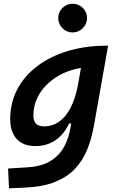

<svg xmlns="http://www.w3.org/2000/svg" viewBox="-20 -765 626 1019"><path d="M27.8 234.4 22.9 129.4 125.5 123Q203.1 118.2 250 88.1Q296.9 58.1 320.8 12.7Q344.7 -32.7 353 -82.5L357.9 -109.9H346.7Q320.3 -52.2 274.4 -21Q228.5 10.3 168 10.3Q104 10.3 69.1 -27.1Q34.2 -64.5 34.2 -132.3Q34.2 -221.2 72.8 -293Q111.3 -364.7 180.4 -416Q249.5 -467.3 342.5 -494.9Q435.5 -522.5 544.4 -522.5H553.7L478.5 -98.1Q466.3 -29.3 442.9 28.8Q419.4 86.9 378.2 130.6Q336.9 174.3 272.9 200.2Q209 226.1 115.7 230.5ZM409.7 -404.3Q337.4 -392.6 280.3 -356.7Q223.1 -320.8 190.2 -267.8Q157.2 -214.8 157.2 -150.4Q157.2 -94.2 214.4 -94.2Q280.3 -94.2 326.7 -150.4Q373 -206.5 393.6 -313ZM365.2 -592.8Q334 -592.8 311.5 -615.2Q289.1 -637.7 289.1 -668.9Q289.1 -701.2 311.5 -723.1Q334 -745.1 365.2 -745.1Q397 -745.1 419.4 -723.1Q441.9 -701.2 441.9 -668.9Q441.9 -637.7 419.4 -615.2Q397 -592.8 365.2 -592.8Z"/></svg>

Font: Cascadia Mono NF SemiBold
Style: Italic
Weight: 600
Italic angle: -10°
Monospace: yes
Designer: Aaron Bell
Foundry: Saja Typeworks
Version: Version 2404.023; ttfautohint (v1.8.4)